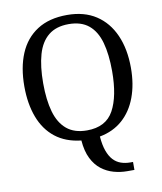

<svg xmlns="http://www.w3.org/2000/svg" viewBox="-100 -805 943 1116"><g transform="rotate(-10 371.0 -247.5)"><path d="M559 230Q519 230 480 219Q441 208 408.5 183Q376 158 354.5 115Q333 72 328 8Q237 -2 176.5 -49.5Q116 -97 86 -176.5Q56 -256 56 -359Q56 -470 90.5 -552Q125 -634 195.5 -679.5Q266 -725 372 -725Q473 -725 542.5 -679.5Q612 -634 648.5 -551.5Q685 -469 685 -358Q685 -261 656.5 -184.5Q628 -108 573 -59.5Q518 -11 438 4Q442 55 454.5 89.5Q467 124 486 144.5Q505 165 530.5 174Q556 183 586 183H602V230ZM371 -44Q483 -44 528.5 -127Q574 -210 574 -358Q574 -457 554.5 -527Q535 -597 490.5 -634Q446 -671 372 -671Q298 -671 252.5 -634Q207 -597 187 -527Q167 -457 167 -358Q167 -259 187 -189Q207 -119 252 -81.5Q297 -44 371 -44Z"/></g></svg>

Font: Noto Serif Ethiopic
Style: Regular
Weight: 400
Designer: Monotype Design Team
Foundry: Monotype Imaging Inc.
Version: Version 2.102